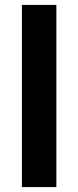

<svg xmlns="http://www.w3.org/2000/svg" viewBox="-20 -760 318 780"><path d="M69 -740H209V0H69Z"/></svg>

Font: SVN-Poppins SemiBold
Style: Regular
Weight: 600
Designer: Ninad Kale (Devanagari), Jonny Pinhorn (Latin)
Foundry: Indian Type Foundry
Version: Version 3.002 2017